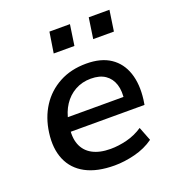

<svg xmlns="http://www.w3.org/2000/svg" viewBox="-131 -825 871 941"><g transform="rotate(-20 304.0 -354.0)"><path d="M308 9Q217 9 158 -22.5Q99 -54 74 -113Q49 -172 60 -252Q70 -327 107 -384.5Q144 -442 205 -475Q266 -508 346 -508Q423 -508 471.5 -475.5Q520 -443 540 -384Q560 -325 550 -246L546 -220H140L151 -292H481L460 -270Q468 -321 456.5 -356.5Q445 -392 416.5 -411.5Q388 -431 342 -431Q296 -431 259.5 -410.5Q223 -390 199.5 -354Q176 -318 168 -272L165 -251Q155 -194 170 -154.5Q185 -115 222.5 -94.5Q260 -74 317 -74Q358 -74 402 -85Q446 -96 485 -122L513 -50Q470 -19 414.5 -5Q359 9 308 9ZM420 -609 436 -717H544L528 -609ZM214 -609 231 -717H338L322 -609Z"/></g></svg>

Font: Nunito Sans 7pt SemiBold
Style: Italic
Weight: 600
Italic angle: -9°
Designer: Vernon Adams
Foundry: Vernon Adams
Version: Version 3.101;gftools[0.9.27]